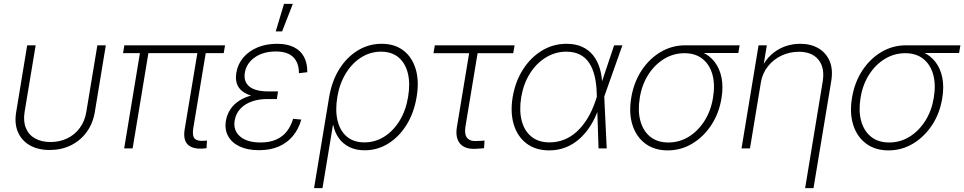

<svg xmlns="http://www.w3.org/2000/svg" viewBox="-20 -762 4952 986"><path d="M234.9 8.3Q175.8 8.3 133.5 -15.6Q91.3 -39.6 72.3 -83.3Q53.2 -127 63 -186L119.6 -529.3H163.1L106.4 -187.5Q98.6 -139.6 112.8 -104.7Q127 -69.8 159.7 -51.3Q192.4 -32.7 239.3 -32.7Q286.6 -32.7 325.2 -51.3Q363.8 -69.8 389.6 -104.7Q415.5 -139.6 423.3 -187.5L480 -529.3H523.4L466.8 -186Q457 -127.4 424.8 -83.5Q392.6 -39.6 343.8 -15.6Q294.9 8.3 234.9 8.3Z M1019.5 1Q967.3 3.9 943.6 -20.3Q919.9 -44.4 928.2 -96.7L997.6 -513.7H1040.5L972.2 -101.6Q966.3 -63.5 980.2 -49.8Q994.1 -36.1 1028.8 -39.1Q1033.7 -39.6 1036.4 -39.6Q1039.1 -39.6 1043 -40L1040.5 -1Q1036.1 -0.5 1030.8 0Q1025.4 0.5 1019.5 1ZM617.7 0 702.6 -513.7H746.1L661.1 0ZM611.8 -489.3 618.7 -529.3H1135.7L1128.9 -489.3Z M1310.1 9.3Q1251.5 9.3 1210.9 -9.8Q1170.4 -28.8 1151.6 -63Q1132.8 -97.2 1140.1 -142.1Q1146 -175.3 1163.6 -201.4Q1181.2 -227.5 1209.7 -245.6Q1238.3 -263.7 1276.9 -273.4Q1315.4 -283.2 1362.8 -283.2H1406.2L1401.9 -253.4H1352.1Q1308.6 -253.4 1272.9 -240.7Q1237.3 -228 1214.4 -203.6Q1191.4 -179.2 1185.1 -143.6Q1176.8 -92.8 1212.6 -61.5Q1248.5 -30.3 1317.9 -30.3Q1364.7 -30.3 1398.2 -45.2Q1431.6 -60.1 1452.9 -87.2Q1474.1 -114.3 1485.4 -151.9L1527.3 -147.9Q1513.7 -99.6 1484.6 -64.2Q1455.6 -28.8 1411.9 -9.8Q1368.2 9.3 1310.1 9.3ZM1358.9 -260.3Q1312 -260.3 1278.3 -268.8Q1244.6 -277.3 1224.1 -293.7Q1203.6 -310.1 1196 -334Q1188.5 -357.9 1193.8 -388.7Q1201.2 -433.6 1229.7 -466.8Q1258.3 -500 1302.7 -518.6Q1347.2 -537.1 1402.3 -537.1Q1455.1 -537.1 1489.7 -519.5Q1524.4 -502 1541.5 -469.5Q1558.6 -437 1558.1 -391.1L1515.1 -386.2Q1515.1 -439.9 1485.8 -468.8Q1456.5 -497.6 1396 -497.6Q1332 -497.6 1288.8 -467.5Q1245.6 -437.5 1237.3 -388.7Q1230 -342.8 1260.7 -317.6Q1291.5 -292.5 1359.4 -292.5H1407.7L1402.8 -260.3ZM1396 -600.6 1438.5 -742.2H1483.9L1428.7 -600.6Z M1592.8 204.1 1670.4 -264.2Q1684.1 -345.7 1722.4 -407Q1760.7 -468.3 1817.1 -502.7Q1873.5 -537.1 1939.9 -537.1Q2006.8 -537.1 2051.5 -502.9Q2096.2 -468.8 2114.7 -407.5Q2133.3 -346.2 2119.6 -264.6Q2106.4 -183.1 2068.1 -121.3Q2029.8 -59.6 1974.1 -24.9Q1918.5 9.8 1852.5 9.8Q1807.1 9.8 1773.7 -7.1Q1740.2 -23.9 1719.7 -53Q1699.2 -82 1691.9 -118.2H1689.5L1636.2 204.1ZM1851.6 -30.8Q1906.7 -30.8 1953.4 -60.3Q2000 -89.8 2032.2 -142.3Q2064.5 -194.8 2075.7 -264.2Q2087.4 -333.5 2074.5 -385.7Q2061.5 -438 2026.6 -467.3Q1991.7 -496.6 1936.5 -496.6Q1881.3 -496.6 1834.7 -467Q1788.1 -437.5 1755.9 -385Q1723.6 -332.5 1712.4 -264.2Q1700.7 -194.8 1713.6 -142.1Q1726.6 -89.4 1761.5 -60.1Q1796.4 -30.8 1851.6 -30.8Z M2425.8 2Q2369.1 5.9 2343.3 -23.7Q2317.4 -53.2 2326.2 -108.4L2389.2 -488.8H2206.1L2212.9 -529.3H2622.6L2615.7 -488.8H2432.6L2370.1 -111.3Q2363.8 -71.8 2379.4 -53.2Q2395 -34.7 2433.1 -38.1Q2441.4 -38.1 2450.4 -38.8Q2459.5 -39.6 2468.3 -40L2465.8 -1Q2456.5 0 2446.5 0.7Q2436.5 1.5 2425.8 2Z M2800.3 10.3Q2731 10.3 2684.3 -24.9Q2637.7 -60.1 2618.7 -121.8Q2599.6 -183.6 2612.8 -263.7Q2626.5 -343.8 2665.8 -405.3Q2705.1 -466.8 2762.9 -502Q2820.8 -537.1 2889.2 -537.1Q2935.5 -537.1 2969.7 -521.5Q3003.9 -505.9 3026.4 -477.3Q3048.8 -448.7 3060.3 -410.2Q3071.8 -371.6 3072.8 -325.2H3086.9L3083 -267.6L3095.7 0H3053.7L3044.4 -284.7Q3043 -332 3033.7 -371.1Q3024.4 -410.2 3006.1 -438.2Q2987.8 -466.3 2958.7 -481.4Q2929.7 -496.6 2887.7 -496.6Q2832 -496.6 2783.4 -467Q2734.9 -437.5 2701.7 -385Q2668.5 -332.5 2656.7 -263.2Q2645.5 -194.3 2659.2 -141.8Q2672.9 -89.4 2709.2 -60.1Q2745.6 -30.8 2802.2 -30.8Q2842.3 -30.8 2877.9 -45.2Q2913.6 -59.6 2943.4 -87.2Q2973.1 -114.7 2996.8 -153.6Q3020.5 -192.4 3037.1 -240.7L3133.8 -529.3H3176.3L3082 -263.2L3066.9 -202.1H3053.2Q3036.6 -154.3 3011.7 -115.2Q2986.8 -76.2 2954.6 -47.9Q2922.4 -19.5 2883.5 -4.6Q2844.7 10.3 2800.3 10.3Z M3409.2 10.3Q3340.8 10.3 3294.2 -24.4Q3247.6 -59.1 3228 -120.1Q3208.5 -181.2 3221.7 -260.3Q3234.9 -339.4 3274.7 -399.9Q3314.5 -460.4 3372.6 -494.9Q3430.7 -529.3 3498.5 -529.3H3778.3L3771.5 -489.7H3559.1L3495.1 -488.8Q3438.5 -488.8 3390.4 -459.5Q3342.3 -430.2 3309.3 -378.7Q3276.4 -327.1 3265.6 -260.3Q3254.4 -193.4 3268.6 -141.4Q3282.7 -89.4 3319.3 -59.8Q3356 -30.3 3412.6 -30.3Q3469.2 -30.3 3517.1 -59.8Q3564.9 -89.4 3597.9 -141.4Q3630.9 -193.4 3641.6 -260.3Q3652.8 -327.1 3638.7 -378.7Q3624.5 -430.2 3587.9 -459.5Q3551.3 -488.8 3495.1 -488.8L3495.6 -512.2Q3545.4 -512.2 3585 -494.6Q3624.5 -477.1 3650.1 -443.8Q3675.8 -410.6 3685.3 -363.5Q3694.8 -316.4 3685.1 -257.3Q3672.4 -179.7 3632.6 -119.4Q3592.8 -59.1 3534.9 -24.4Q3477.1 10.3 3409.2 10.3Z M3887.2 -337.4 3831.5 0H3788.1L3875.5 -529.3H3918L3897.9 -408.2H3888.2Q3908.7 -452.1 3940.2 -480.7Q3971.7 -509.3 4009.8 -523.2Q4047.9 -537.1 4089.4 -537.1Q4144.5 -537.1 4183.8 -513.7Q4223.1 -490.2 4241 -447.3Q4258.8 -404.3 4248.5 -343.8L4157.7 204.1H4114.7L4204.6 -341.3Q4216.8 -412.6 4183.8 -454.3Q4150.9 -496.1 4082.5 -496.1Q4035.6 -496.1 3994.1 -476.8Q3952.6 -457.5 3923.8 -421.6Q3895 -385.7 3887.2 -337.4Z M4543 10.3Q4474.6 10.3 4428 -24.4Q4381.3 -59.1 4361.8 -120.1Q4342.3 -181.2 4355.5 -260.3Q4368.7 -339.4 4408.4 -399.9Q4448.2 -460.4 4506.3 -494.9Q4564.5 -529.3 4632.3 -529.3H4912.1L4905.3 -489.7H4692.9L4628.9 -488.8Q4572.3 -488.8 4524.2 -459.5Q4476.1 -430.2 4443.1 -378.7Q4410.2 -327.1 4399.4 -260.3Q4388.2 -193.4 4402.3 -141.4Q4416.5 -89.4 4453.1 -59.8Q4489.7 -30.3 4546.4 -30.3Q4603 -30.3 4650.9 -59.8Q4698.7 -89.4 4731.7 -141.4Q4764.6 -193.4 4775.4 -260.3Q4786.6 -327.1 4772.5 -378.7Q4758.3 -430.2 4721.7 -459.5Q4685.1 -488.8 4628.9 -488.8L4629.4 -512.2Q4679.2 -512.2 4718.8 -494.6Q4758.3 -477.1 4783.9 -443.8Q4809.6 -410.6 4819.1 -363.5Q4828.6 -316.4 4818.8 -257.3Q4806.2 -179.7 4766.4 -119.4Q4726.6 -59.1 4668.7 -24.4Q4610.8 10.3 4543 10.3Z"/></svg>

Font: Inter 24pt ExtraLight
Style: Italic
Weight: 250
Italic angle: -9.3988°
Version: Version 4.001;git-66647c0bb